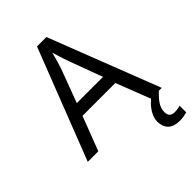

<svg xmlns="http://www.w3.org/2000/svg" viewBox="-266 -834 1171 1171"><g transform="rotate(-45 319.5 -248.5)"><path d="M544.9 0 459 -221.2H175.8L90.8 0H0L278.8 -716.8H359.9L638.2 0ZM432.1 -300.8 352.1 -517.1Q349.1 -524.9 342 -545.9Q335 -566.9 328.4 -589.4Q321.8 -611.8 317.9 -624Q310.1 -592.8 301.5 -563.5Q293 -534.2 287.1 -517.1L206.1 -300.8ZM544.9 116.2Q544.9 161.1 589.8 161.1Q606.9 161.1 618.4 158.4Q629.9 155.8 638.2 154.8V210.9Q624 214.8 609.6 217.5Q595.2 220.2 576.2 220.2Q522.9 220.2 498 195.1Q473.1 169.9 473.1 126Q473.1 98.1 487.5 70.6Q502 43 523.4 21Q544.9 -1 564.9 -15.1L612.8 0Q579.1 32.2 562 58.6Q544.9 85 544.9 116.2Z"/></g></svg>

Font: Defago Noto Sans
Style: Regular
Weight: 400
Designer: John M. Durdin
Foundry: Lao IT Dev Co., Ltd.
Version: Version 1.000 2007 initial release